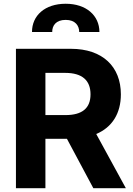

<svg xmlns="http://www.w3.org/2000/svg" viewBox="-20 -982 696 1002"><path d="M63.2 0H217V-257.8H315.3H329.2L467 0H636.7L482.2 -282.7C565.7 -317.8 610.8 -390.6 610.8 -489.7C610.8 -634.2 515.3 -727.3 350.1 -727.3H63.2ZM147 -815H252.5C252.1 -847.7 271.3 -878.2 322.8 -878.2C373.2 -878.2 393.1 -848 393.5 -815H498.9C498.6 -900.9 430.4 -962.4 322.8 -962.4C214.5 -962.4 146.7 -900.9 147 -815ZM217 -381.4V-601.6H320.7C409.4 -601.6 452.4 -562.1 452.4 -489.7C452.4 -417.6 409.4 -381.4 321.4 -381.4Z"/></svg>

Font: Margiela Sans
Style: Bold
Weight: 700
Designer: Stefan Endress, Andreas Faust
Version: Version 1.100;FEAKit 1.0